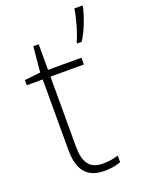

<svg xmlns="http://www.w3.org/2000/svg" viewBox="-146 -829 678 907"><g transform="rotate(-20 193.5 -375.0)"><path d="M387 -753V-760H346C341 -717 318 -639 302 -607V-600H325C354 -646 376 -705 387 -753ZM223 -25C154 -25 130 -68 130 -146V-496H298V-530H130V-659H103L91 -531L11 -522V-496H91V-143C91 -43 128 10 220 10C254 10 279 4 301 -4V-37C280 -30 254 -25 223 -25Z"/></g></svg>

Font: Noto Sans Myanmar ExtraLight
Style: Regular
Weight: 200
Designer: Monotype Design Team
Foundry: Monotype Imaging Inc.
Version: Version 2.107